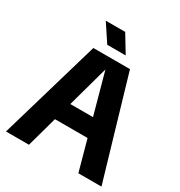

<svg xmlns="http://www.w3.org/2000/svg" viewBox="-203 -1026 1095 1167"><g transform="rotate(30 345.0 -443.0)"><path d="M10 0 216.2 -705H473.2L680.1 0H518L345 -628.7L171.3 0ZM181.3 -213.6V-340H508V-213.6ZM334.9 -886.5 409.1 -764H279.6L198.5 -886.5Z"/></g></svg>

Font: TikTok Sans Light
Style: Regular
Weight: 300
Version: Version 4.000